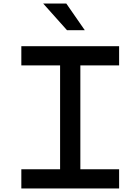

<svg xmlns="http://www.w3.org/2000/svg" viewBox="-20 -1060 790 1080"><path d="M100 -108H318V-692H100V-800H650V-692H432V-108H650V0H100ZM353 -1040H223L357 -890H457Z"/></svg>

Font: Martian Mono sWd Rg
Style: Regular
Weight: 400
Width: 6
Monospace: yes
Designer: Roman Shamin
Foundry: Evil Martians
Version: Version 1.000